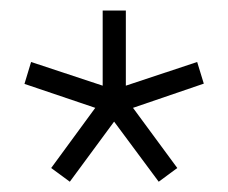

<svg xmlns="http://www.w3.org/2000/svg" viewBox="-20 -716 437 368"><path d="M113.8 -367.7 78.1 -394 162.6 -509.3 26.9 -555.2 39.6 -597.2 176.8 -551.8V-695.8H221.2V-551.8L357.9 -597.2L370.6 -555.7L234.9 -509.3L319.8 -394L284.2 -367.7L198.7 -482.9Z"/></svg>

Font: Anaheim
Style: Regular
Weight: 400
Designer: Vernon Adams
Foundry: Vernon Adams
Version: Version 2.001